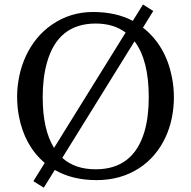

<svg xmlns="http://www.w3.org/2000/svg" viewBox="-20 -812 872 876"><path d="M230 -36.6 179.7 44.4 132.3 14.6 184.1 -68.8Q91.3 -147.5 65.9 -283.7Q58.1 -325.7 58.1 -371.3Q58.1 -417 67.9 -464.4Q77.6 -511.7 97.4 -554.9Q117.2 -598.1 147 -635Q176.8 -671.9 216.3 -699.2Q300.3 -757.3 404.8 -757.3Q509.3 -757.3 585.9 -716.8L632.3 -791.5L679.2 -761.7L632.3 -686Q736.3 -604 764.6 -459Q773.4 -414.1 773.4 -366.9Q773.4 -319.8 763.7 -272.7Q753.9 -225.6 734.1 -183.6Q714.4 -141.6 684.6 -106.2Q654.8 -70.8 615.2 -44.9Q530.8 9.8 420.7 9.8Q310.5 9.8 230 -36.6ZM553.2 -663.6Q498 -704.6 416.5 -704.6Q244.1 -704.6 194.3 -526.4Q174.8 -457.5 174.8 -369.1Q174.8 -220.2 226.6 -137.2ZM264.2 -91.8Q321.3 -39.6 416.5 -39.6Q588.4 -39.6 639.2 -211.9Q658.7 -278.3 658.7 -369.1Q658.7 -538.1 593.8 -623.5Z"/></svg>

Font: Metamorphous
Style: Regular
Weight: 400
Designer: James Grieshaber
Foundry: James Grieshaber
Version: Version 1.001